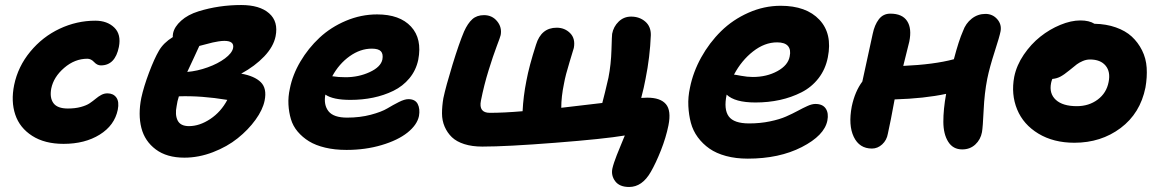

<svg xmlns="http://www.w3.org/2000/svg" viewBox="-20 -580 4606 761"><path d="M231.9 -9.8Q157.2 -9.8 107.7 -41.5Q58.1 -73.2 40.5 -125.7Q22.9 -178.2 36.1 -243.2Q51.3 -316.4 99.9 -375.2Q148.4 -434.1 216.3 -466.1Q284.2 -498 357.9 -498Q404.8 -498 432.9 -470.9Q460.9 -443.8 451.2 -394Q436.5 -320.8 379.9 -320.8Q365.2 -320.8 353 -334Q340.8 -347.2 326.2 -347.2Q276.4 -347.2 234.4 -311Q192.4 -274.9 183.1 -229Q176.3 -192.4 191.9 -171.1Q207.5 -149.9 249 -149.9Q277.8 -149.9 300.3 -156Q322.8 -162.1 335.7 -170.9Q348.6 -179.7 359.4 -188.7Q370.1 -197.8 381.6 -203.9Q393.1 -210 405.8 -210Q429.2 -210 441.2 -193.4Q453.1 -176.8 446.8 -145Q434.1 -83 375.2 -46.4Q316.4 -9.8 231.9 -9.8Z M710.9 44.9Q641.1 44.9 597.4 12.2Q553.7 -20.5 540.3 -73.2Q526.9 -126 540 -191.9Q549.8 -236.8 570.8 -292.5Q591.8 -348.1 609.9 -378.9Q627.9 -410.2 665 -433.1Q664.1 -437.5 666 -448.2Q671.4 -474.1 698 -498Q724.6 -522 767.1 -535.2Q847.7 -560.1 936 -560.1Q1009.3 -560.1 1046.6 -527.3Q1084 -494.6 1072.3 -436Q1064 -395 1027.3 -356.4Q990.7 -317.9 936 -288.1Q988.8 -278.8 1013.7 -254.2Q1038.6 -229.5 1028.8 -181.2Q1021.5 -145 992.7 -105.2Q963.9 -65.4 922.1 -32Q880.4 1.5 824 23.2Q767.6 44.9 710.9 44.9ZM869.1 -418Q858.9 -418 845.2 -415.8Q831.5 -413.6 823 -411.6Q814.5 -409.7 795.4 -404.5Q776.4 -399.4 770 -397.9Q764.6 -384.8 748 -350.1Q731.4 -315.4 722.2 -294.9Q762.2 -298.3 803 -313Q843.8 -327.6 871.6 -348.4Q899.4 -369.1 903.8 -389.2Q906.7 -403.8 897.9 -410.9Q889.2 -418 869.1 -418ZM680.2 -160.2Q672.9 -125 684.1 -102.5Q695.3 -80.1 729 -80.1Q771 -80.1 813.5 -108.4Q856 -136.7 880.9 -184.1Q777.8 -201.2 689 -198.2Q682.6 -178.7 680.2 -160.2Z M1353.5 14.2Q1306.6 14.2 1268.8 5.1Q1231 -3.9 1204.8 -20Q1178.7 -36.1 1159.9 -58.3Q1141.1 -80.6 1133.1 -107.7Q1125 -134.8 1123.3 -165.5Q1121.6 -196.3 1128.9 -229Q1139.6 -283.7 1170.7 -336.2Q1201.7 -388.7 1246.3 -430.4Q1291 -472.2 1351.1 -497.6Q1411.1 -522.9 1474.6 -522.9Q1564.5 -522.9 1609.1 -474.6Q1653.8 -426.3 1637.7 -342.8Q1628.9 -301.3 1602.8 -269.8Q1576.7 -238.3 1539.1 -220Q1501.5 -201.7 1458.7 -192.9Q1416 -184.1 1368.7 -184.1Q1299.8 -184.1 1269.5 -205.1Q1262.2 -164.1 1282.2 -138.9Q1302.2 -113.8 1356 -113.8Q1406.7 -113.8 1449.7 -125.2Q1492.7 -136.7 1515.4 -150.4Q1538.1 -164.1 1560.8 -175.5Q1583.5 -187 1598.6 -187Q1625.5 -187 1635.5 -168Q1645.5 -148.9 1640.6 -120.1Q1633.3 -85 1595 -54.4Q1556.6 -23.9 1492.4 -4.9Q1428.2 14.2 1353.5 14.2ZM1453.6 -387.2Q1408.2 -387.2 1366 -357.2Q1323.7 -327.1 1296.9 -277.8Q1321.3 -273.9 1349.6 -273.9Q1401.4 -273.9 1445.3 -294.2Q1489.3 -314.5 1495.6 -344.2Q1499.5 -366.2 1489.7 -376.7Q1480 -387.2 1453.6 -387.2Z M2473.6 161.1Q2435.5 161.1 2418.5 138.4Q2401.4 115.7 2407.2 87.9Q2409.2 78.6 2414.3 63.2Q2419.4 47.9 2424.6 34.9Q2429.7 22 2440.2 -3.4Q2450.7 -28.8 2456.5 -43Q2375 -29.3 2181.4 -14.2Q1987.8 1 1891.6 1Q1851.1 1 1820.3 -8.8Q1789.6 -18.6 1771.2 -36.1Q1752.9 -53.7 1742.4 -77.9Q1731.9 -102.1 1731.9 -130.6Q1731.9 -159.2 1737.3 -190.9Q1747.1 -237.3 1773.4 -323.2Q1799.8 -409.2 1819.3 -455.1Q1834 -487.8 1852.1 -503.9Q1870.1 -520 1898.4 -520Q1930.7 -520 1950.4 -495.8Q1970.2 -471.7 1964.4 -440.9Q1962.9 -433.6 1948.7 -396.5Q1934.6 -359.4 1916.5 -301Q1898.4 -242.7 1886.2 -181.2Q1876.5 -132.8 1921.4 -132.8Q1976.6 -132.8 2051.3 -139.2Q2054.2 -198.7 2066.4 -259.8Q2077.1 -317.9 2104.5 -402.8Q2125 -470.2 2186.5 -470.2Q2218.3 -470.2 2239.7 -448.7Q2261.2 -427.2 2254.4 -390.1Q2254.4 -388.7 2237.8 -335.2Q2221.2 -281.7 2215.3 -248Q2204.6 -196.8 2204.6 -152.8Q2209.5 -153.3 2367.2 -171.9Q2368.2 -174.8 2377.9 -213.9Q2387.7 -252.9 2391.6 -272Q2401.9 -324.7 2403.6 -383.1Q2405.3 -441.4 2406.2 -445.8Q2411.6 -474.6 2432.1 -494.4Q2452.6 -514.2 2481.4 -514.2Q2514.6 -514.2 2537.4 -494.6Q2560.1 -475.1 2559.6 -440.9Q2556.2 -354 2538.6 -267.1Q2532.7 -234.4 2521.5 -191.9Q2532.7 -192.9 2545.4 -192.9Q2597.7 -192.9 2619.4 -167.2Q2641.1 -141.6 2629.4 -83Q2619.6 -34.7 2599.6 15.9Q2579.6 66.4 2559.6 101.1Q2525.4 161.1 2473.6 161.1Z M2943.8 48.8Q2896.5 48.8 2857.7 38.3Q2818.8 27.8 2792 9Q2765.1 -9.8 2745.8 -35.9Q2726.6 -62 2718.3 -93.3Q2710 -124.5 2708.3 -159.9Q2706.5 -195.3 2714.8 -232.9Q2727.1 -294.4 2759.3 -352.5Q2791.5 -410.6 2837.9 -456.3Q2884.3 -502 2946.3 -529.5Q3008.3 -557.1 3074.2 -557.1Q3175.8 -557.1 3227.8 -501.7Q3279.8 -446.3 3261.2 -353Q3252 -305.7 3224.4 -270Q3196.8 -234.4 3156.7 -214.1Q3116.7 -193.8 3071 -183.8Q3025.4 -173.8 2974.1 -173.8Q2892.6 -173.8 2859.9 -205.1V-204.1Q2848.1 -146.5 2868.4 -118.7Q2888.7 -90.8 2949.2 -90.8Q2993.2 -90.8 3031.7 -98.9Q3070.3 -106.9 3095.7 -118.2Q3121.1 -129.4 3141.8 -140.6Q3162.6 -151.9 3180.4 -159.9Q3198.2 -168 3211.9 -168Q3240.7 -168 3252.9 -149.7Q3265.1 -131.3 3259.3 -102.1Q3247.6 -43 3158 2.9Q3068.4 48.8 2943.8 48.8ZM3060.1 -412.1Q3010.7 -412.1 2964.8 -376.2Q2918.9 -340.3 2889.2 -284.2Q2893.1 -284.2 2917.7 -279.5Q2942.4 -274.9 2963.9 -274.9Q3019 -274.9 3061.3 -298.1Q3103.5 -321.3 3109.9 -356Q3115.7 -382.8 3103.3 -397.5Q3090.8 -412.1 3060.1 -412.1Z M3436 8.8Q3386.2 8.8 3364 -37.4Q3341.8 -83.5 3356 -158.2Q3368.7 -217.8 3397.9 -256.8Q3403.3 -281.7 3439 -445.8Q3446.3 -481.4 3463.4 -503.7Q3480.5 -525.9 3508.8 -525.9Q3556.2 -525.9 3575.4 -496.6Q3594.7 -467.3 3584 -415Q3583 -409.7 3560.1 -318.8Q3682.1 -324.2 3760.7 -345.2Q3780.3 -419.9 3796.9 -457Q3807.6 -487.3 3831.5 -506.1Q3855.5 -524.9 3885.7 -524.9Q3914.1 -524.9 3932.4 -504.2Q3950.7 -483.4 3945.8 -456.1Q3941.9 -435.5 3922.1 -374.3Q3902.3 -313 3893.1 -268.1Q3881.8 -210.9 3878.7 -143.1Q3875.5 -75.2 3872.1 -56.2Q3866.7 -26.9 3845.7 -7.3Q3824.7 12.2 3793.9 12.2Q3757.3 12.2 3738.3 -18.1Q3719.2 -48.3 3719 -97.2Q3718.8 -146 3730 -208Q3643.6 -189.5 3525.9 -186Q3509.8 -97.7 3499 -49.8Q3494.6 -24.4 3476.6 -7.8Q3458.5 8.8 3436 8.8Z M4238.3 -14.2Q4155.8 -14.2 4095.9 -50.3Q4036.1 -86.4 4011.5 -146.2Q3986.8 -206.1 4000 -275.9Q4009.3 -321.3 4037.8 -363.3Q4066.4 -405.3 4103.3 -434.6Q4140.1 -463.9 4182.6 -481.4Q4225.1 -499 4262.2 -499Q4296.9 -499 4317.9 -485.8Q4364.7 -484.9 4402.8 -471.4Q4440.9 -458 4465.8 -435.1Q4490.7 -412.1 4506.6 -380.4Q4522.5 -348.6 4524.9 -311.5Q4527.3 -274.4 4520 -232.9Q4499.5 -130.9 4421.6 -72.5Q4343.8 -14.2 4238.3 -14.2ZM4146 -251Q4137.7 -209 4165 -184.1Q4192.4 -159.2 4248 -159.2Q4295.9 -159.2 4330.8 -185.3Q4365.7 -211.4 4374 -254.9Q4382.3 -295.4 4362.1 -319.8Q4341.8 -344.2 4300.3 -344.2Q4285.6 -344.2 4271.5 -338.1Q4257.3 -332 4248 -325Q4238.8 -317.9 4219.2 -301.8Q4197.3 -283.7 4182.6 -276.1Q4168 -268.6 4150.9 -267.1Q4147.5 -258.8 4146 -251Z"/></svg>

Font: Shantell Sans Irregular
Style: Bold Italic
Weight: 700
Italic angle: -11.31°
Designer: Stephen Nixon, Anya Danilova, Shantell Martin
Foundry: Arrow Type
Version: Version 1.006;[9816181b4]